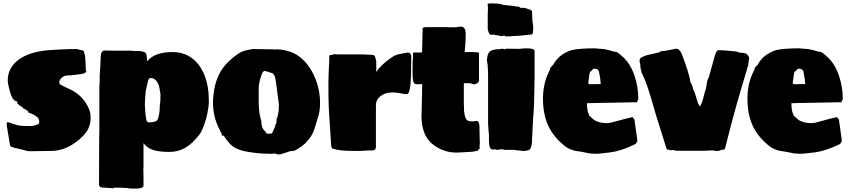

<svg xmlns="http://www.w3.org/2000/svg" viewBox="-20 -881 5046 1140"><path d="M153 17 139 15 120 9Q106 7 93 3Q80 -1 69 -2Q64 -4 59 -6Q54 -8 50 -8Q48 -10 44.5 -12.5Q41 -15 40 -16L20 -136V-144Q20 -156 26 -156Q57 -146 78 -139.5Q99 -133 127 -133Q143 -133 148 -133Q153 -133 155 -132Q172 -132 185 -136Q198 -140 205 -143Q213 -146 213 -156Q213 -172 206 -181Q199 -190 178 -201L150 -213Q144 -213 146.5 -217.5Q149 -222 138 -226Q138 -227 137 -228L136 -229Q133 -230 129.5 -232.5Q126 -235 120 -237L114 -239Q117 -239 117 -240Q117 -243 114 -243Q113 -243 110.5 -246Q108 -249 103 -250Q98 -253 95 -256.5Q92 -260 89 -261Q82 -267 82 -272V-279Q57 -279 41 -330Q35 -354 30.5 -371.5Q26 -389 26 -402Q26 -478 89 -525.5Q152 -573 267 -583Q308 -586 353 -588Q398 -590 438 -590Q445 -588 450 -586Q455 -584 459 -584Q476 -583 478 -575Q480 -567 484 -553Q486 -545 487 -522Q488 -499 490 -461Q493 -460 493 -457Q493 -451 472 -443Q465 -442 457 -440.5Q449 -439 442 -439L422 -436Q400 -433 380 -433Q360 -433 343 -416Q332 -404 332 -392.5Q332 -381 344 -376Q350 -372 362 -366.5Q374 -361 393 -352Q476 -314 510 -230Q514 -220 516 -208Q518 -196 518 -182Q518 -155 511 -134Q495 -82 422 -31Q359 13 290 15Z M569 -66V-69L570 -91V-303Q570 -342 570 -359.5Q570 -377 570.5 -383Q571 -389 572 -394V-433Q574 -466 575.5 -485.5Q577 -505 577 -524Q577 -556 582.5 -568.5Q588 -581 602 -581L664 -580H757Q762 -579 773.5 -578.5Q785 -578 801 -578Q827 -578 842 -569Q853 -564 853 -516Q897 -572 1004 -572Q1070 -572 1118.5 -536.5Q1167 -501 1193.5 -436Q1220 -371 1220 -282Q1220 -251 1212 -211Q1204 -171 1191 -136Q1178 -101 1164 -82Q1124 -29 1081 -4Q1038 21 985 21Q924 21 888 9Q852 -3 832 -31V113H831L832 170V221Q832 239 781 239Q771 239 764 239Q757 239 752 238Q744 237 738.5 236Q733 235 728 235Q720 234 698 233.5Q676 233 658 233L654 237L600 233Q581 234 574.5 228.5Q568 223 568 215.5Q568 208 568 203Q568 109 568.5 42.5Q569 -24 569 -66ZM900 -159Q915 -162 921 -186Q926 -206 927.5 -223Q929 -240 929 -258Q931 -266 932 -280Q933 -294 933 -321L932 -327Q932 -332 930.5 -336Q929 -340 929 -343Q926 -377 911 -397.5Q896 -418 874 -418Q863 -418 858 -397Q853 -376 845 -339Q844 -326 842 -300.5Q840 -275 840 -262Q841 -251 841.5 -234Q842 -217 844 -200.5Q846 -184 848 -175Q849 -159 860 -155.5Q871 -152 900 -159Z M1577 32Q1540 32 1501 27.5Q1462 23 1428 16Q1400 9 1380 -1Q1360 -11 1343.5 -29Q1327 -47 1308 -76H1297L1296 -92Q1295 -92 1294.5 -92.5Q1294 -93 1292 -93L1284 -111Q1241 -193 1245 -287Q1250 -384 1285.5 -448.5Q1321 -513 1399 -565Q1421 -578 1441 -582Q1461 -586 1480 -590Q1506 -590 1537 -589Q1568 -588 1599 -588H1603Q1605 -588 1605 -587Q1610 -588 1620 -588Q1630 -588 1640 -587Q1717 -581 1771 -534Q1806 -503 1831 -459Q1856 -415 1869 -363Q1882 -311 1880 -258Q1879 -219 1868.5 -185Q1858 -151 1847 -116Q1837 -83 1814 -54Q1791 -25 1762 -6L1740 8Q1739 9 1739 7.5Q1739 6 1734 11Q1732 13 1729 13Q1725 16 1711 16H1705Q1682 23 1658 31.5Q1634 40 1617 32Q1611 29 1605.5 30.5Q1600 32 1598 32ZM1575 -87Q1581 -87 1587.5 -88Q1594 -89 1595 -89L1612 -126Q1613 -129 1614 -132.5Q1615 -136 1615 -140L1622 -152V-174Q1627 -183 1629 -192.5Q1631 -202 1635 -226V-243L1636 -261L1618 -397Q1612 -445 1590 -449Q1579 -451 1576 -453Q1573 -455 1566 -456Q1563 -457 1556 -459Q1549 -461 1542 -455Q1531 -437 1523.5 -408Q1516 -379 1516 -353V-323Q1516 -314 1516 -288Q1516 -262 1518 -233.5Q1520 -205 1525 -186Q1530 -170 1531 -165Q1532 -160 1532 -156Q1532 -118 1558 -98Q1558 -87 1575 -87Z M2085 15Q2035 15 2007 12Q1979 9 1958 2Q1952 2 1950 -3Q1946 -12 1946 -23L1935 -192Q1933 -220 1932 -244Q1931 -268 1930.5 -296.5Q1930 -325 1930 -364V-393L1931 -435L1933 -485L1935 -522Q1935 -539 1935 -543.5Q1935 -548 1936 -551Q1936 -554 1940 -554Q1949 -554 1958 -558Q1960 -558 1962 -558Q1964 -558 1968 -559Q1970 -559 1973.5 -559Q1977 -559 1979 -558H2120Q2135 -558 2140 -558Q2145 -558 2149 -557L2180 -556Q2192 -555 2197.5 -554Q2203 -553 2206 -547L2214 -519V-453Q2238 -493 2301 -537Q2327 -556 2352 -560Q2377 -564 2394 -568Q2406 -571 2414 -564.5Q2422 -558 2422 -545Q2422 -420 2416 -370.5Q2410 -321 2394 -322Q2376 -323 2355.5 -327.5Q2335 -332 2308 -332Q2267 -332 2239.5 -310.5Q2212 -289 2212 -257V-7Q2212 -2 2210 -1Q2209 0 2209 4Q2208 8 2204 8Q2205 8 2201 10L2196 12Q2157 12 2122 15Z M2768 21Q2731 23 2704.5 24.5Q2678 26 2654.5 22.5Q2631 19 2604 8Q2541 -19 2512.5 -66Q2484 -113 2482 -195H2483Q2484 -230 2484.5 -267.5Q2485 -305 2486 -336.5Q2487 -368 2487 -381H2453Q2438 -381 2433.5 -398.5Q2429 -416 2429.5 -444Q2430 -472 2430 -503V-516Q2432 -524 2432 -529Q2432 -534 2432 -538V-558L2433 -566L2437 -570L2445 -569H2472Q2487 -569 2486 -569Q2485 -569 2478.5 -569.5Q2472 -570 2469 -570H2486L2489 -690Q2491 -695 2489 -702Q2487 -709 2490.5 -714.5Q2494 -720 2511 -720H2627Q2634 -719 2643 -719Q2652 -719 2664 -719H2689Q2694 -721 2696.5 -721Q2699 -721 2702 -721Q2706 -722 2709 -722.5Q2712 -723 2715 -723Q2745 -724 2745 -679Q2745 -650 2743 -622.5Q2741 -595 2739 -572H2774Q2779 -572 2785 -572Q2791 -572 2795 -571L2819 -570L2822 -568Q2824 -567 2824 -565V-402Q2824 -395 2815.5 -388.5Q2807 -382 2795 -380Q2779 -384 2776 -385.5Q2773 -387 2768 -387H2734V-355Q2734 -296 2734 -273Q2734 -250 2735 -248V-220H2736Q2740 -177 2754.5 -166.5Q2769 -156 2813 -163Q2827 -158 2827 -124Q2827 -119 2827 -112Q2827 -105 2827.5 -87Q2828 -69 2829 -28Q2827 -22 2828 -10L2827 5Q2823 5 2821 7L2816 13Q2814 15 2813 15Q2809 15 2802 16.5Q2795 18 2784 20Z M2982 -665 2976 -668Q2976 -670 2974 -670Q2971 -670 2970 -669Q2969 -668 2966 -668L2957 -666L2950 -668Q2947 -668 2946 -669Q2945 -670 2942 -670L2919 -673L2912 -676H2907Q2907 -674 2905 -674Q2898 -674 2896 -675Q2895 -676 2891 -676Q2883 -681 2880 -692Q2879 -694 2879 -696.5Q2879 -699 2878 -700Q2877 -701 2877 -702.5Q2877 -704 2876 -705V-800Q2877 -804 2877 -812V-838Q2877 -851 2875 -856V-858Q2875 -859 2884 -860Q2893 -861 2901 -861Q2909 -861 2911.5 -861Q2914 -861 2915 -860H2929L2949 -858L2968 -852Q2975 -851 2994 -849Q3013 -847 3017 -847Q3022 -847 3036.5 -844Q3051 -841 3055 -842Q3060 -843 3065 -838.5Q3070 -834 3074 -834Q3092 -837 3111 -829Q3122 -825 3130 -822.5Q3138 -820 3139 -812L3140 -781Q3141 -752 3144.5 -733.5Q3148 -715 3144 -683L3137 -676L3052 -668Q3044 -668 3030.5 -667.5Q3017 -667 3014 -666Q3010 -665 3006 -665Q3002 -665 2997 -665ZM3090 16 3066 13 3020 8 3006 9H2971Q2970 5 2965 5L2951 6Q2944 7 2937.5 8Q2931 9 2928 9Q2926 7 2921 6H2916Q2916 5 2914 5L2911 6L2910 7Q2896 7 2891 -1Q2887 -8 2885 -20.5Q2883 -33 2883 -58Q2884 -65 2883.5 -74Q2883 -83 2881 -103L2878 -144V-427Q2878 -444 2877.5 -460Q2877 -476 2875 -499Q2874 -508 2872 -515Q2871 -516 2871 -522Q2873 -562 2888.5 -575.5Q2904 -589 2948 -589Q2948 -589 2954 -591Q2957 -592 2961 -592H2962Q2963 -592 2964 -591Q2973 -591 2975 -589H2979Q2983 -589 2986 -592L3061 -591Q3065 -591 3070 -591.5Q3075 -592 3082 -593Q3088 -594 3108 -594Q3154 -594 3154 -578V-424Q3154 -390 3153 -348Q3152 -306 3151 -269Q3150 -232 3148 -211L3145 -170Q3143 -136 3142 -111Q3141 -86 3140 -70Q3139 -69 3139 -65.5Q3139 -62 3139 -48Q3139 -21 3132 -4.5Q3125 12 3113 12Z M3511 -594Q3515 -594 3520 -593.5Q3525 -593 3532 -592Q3534 -592 3539 -591.5Q3544 -591 3550 -591Q3571 -591 3627 -574H3633Q3640 -574 3644 -571Q3645 -570 3646 -568.5Q3647 -567 3648 -567Q3653 -567 3654 -564L3673 -548Q3722 -506 3747 -433Q3770 -366 3770 -293L3762 -274L3494 -269L3465 -268L3466 -242L3470 -218L3479 -194L3505 -171Q3516 -162 3536.5 -156Q3557 -150 3579 -150H3584Q3601 -150 3626 -157.5Q3651 -165 3679 -172L3735 -186L3747 -171L3765 -44L3754 -26Q3708 -4 3671 8Q3634 20 3602 24Q3574 27 3553.5 29.5Q3533 32 3515 32Q3485 32 3461 26Q3437 20 3411 17Q3374 13 3341 -8Q3271 -62 3238.5 -127.5Q3206 -193 3204 -284Q3202 -387 3244 -464L3249 -481Q3253 -483 3253.5 -484.5Q3254 -486 3255 -486L3257 -490L3263 -494Q3298 -560 3376 -584Q3423 -594 3511 -594ZM3511 -473Q3508 -473 3504 -472.5Q3500 -472 3498 -467Q3496 -461 3489 -459Q3482 -457 3479 -434Q3476 -409 3473.5 -395Q3471 -381 3481 -381L3547 -382L3544 -412L3541 -431L3537 -452Q3537 -456 3535.5 -458Q3534 -460 3533 -464L3523 -471Q3517 -473 3511 -473Z M3998 14Q3992 14 3986.5 12Q3981 10 3974 10Q3969 10 3963 11Q3957 12 3952 8Q3951 7 3950.5 7.5Q3950 8 3950 8H3945Q3937 4 3937 0L3877 -191Q3868 -220 3856 -263Q3844 -306 3828 -355Q3812 -404 3789 -451Q3788 -452 3788 -458L3785 -470Q3782 -478 3782 -492Q3782 -499 3779 -508.5Q3776 -518 3778.5 -528Q3781 -538 3797 -544L3816 -552L3884 -568Q3885 -568 3887.5 -568.5Q3890 -569 3891 -568Q3893 -567 3893 -570Q3893 -573 3894 -573Q3897 -573 3897 -573L3898 -574Q3901 -575 3903 -575Q3905 -575 3906 -576L3911 -578L3928 -579L3980 -589Q3999 -595 4009 -587.5Q4019 -580 4024.5 -568Q4030 -556 4033 -548L4047 -509Q4054 -491 4061 -467.5Q4068 -444 4073 -426Q4078 -408 4077 -404Q4077 -401 4078 -400Q4078 -394 4079 -392Q4084 -389 4086 -381.5Q4088 -374 4090 -370Q4092 -368 4093 -362.5Q4094 -357 4095 -352L4106 -328L4122 -275L4127 -263L4136 -248Q4136 -249 4140 -257Q4144 -265 4148 -273.5Q4152 -282 4152 -284L4162 -324L4171 -354Q4173 -359 4173 -363.5Q4173 -368 4174 -372L4177 -385L4179 -398Q4181 -408 4185 -414.5Q4189 -421 4193 -437Q4214 -512 4224 -550Q4234 -588 4253 -583L4289 -581L4353 -575Q4357 -575 4362.5 -571.5Q4368 -568 4371 -569L4397 -566Q4412 -565 4422 -551Q4432 -537 4426 -524Q4426 -515 4422 -490Q4421 -486 4419 -483Q4417 -480 4417 -478Q4416 -476 4416 -471Q4409 -449 4397.5 -410.5Q4386 -372 4373 -327.5Q4360 -283 4348.5 -241.5Q4337 -200 4329 -171L4285 0Q4285 3 4277 8H4271Q4267 8 4264.5 8Q4262 8 4260 10Q4256 14 4249 14Q4244 14 4238 15.5Q4232 17 4227 14Q4220 13 4214.5 12.5Q4209 12 4205 12Q4179 14 4139.5 14.5Q4100 15 4061.5 14.5Q4023 14 3998 14Z M4725 -594Q4729 -594 4734 -593.5Q4739 -593 4746 -592Q4748 -592 4753 -591.5Q4758 -591 4764 -591Q4785 -591 4841 -574H4847Q4854 -574 4858 -571Q4859 -570 4860 -568.5Q4861 -567 4862 -567Q4867 -567 4868 -564L4887 -548Q4936 -506 4961 -433Q4984 -366 4984 -293L4976 -274L4708 -269L4679 -268L4680 -242L4684 -218L4693 -194L4719 -171Q4730 -162 4750.5 -156Q4771 -150 4793 -150H4798Q4815 -150 4840 -157.5Q4865 -165 4893 -172L4949 -186L4961 -171L4979 -44L4968 -26Q4922 -4 4885 8Q4848 20 4816 24Q4788 27 4767.5 29.5Q4747 32 4729 32Q4699 32 4675 26Q4651 20 4625 17Q4588 13 4555 -8Q4485 -62 4452.5 -127.5Q4420 -193 4418 -284Q4416 -387 4458 -464L4463 -481Q4467 -483 4467.5 -484.5Q4468 -486 4469 -486L4471 -490L4477 -494Q4512 -560 4590 -584Q4637 -594 4725 -594ZM4725 -473Q4722 -473 4718 -472.5Q4714 -472 4712 -467Q4710 -461 4703 -459Q4696 -457 4693 -434Q4690 -409 4687.5 -395Q4685 -381 4695 -381L4761 -382L4758 -412L4755 -431L4751 -452Q4751 -456 4749.5 -458Q4748 -460 4747 -464L4737 -471Q4731 -473 4725 -473Z"/></svg>

Font: Sigmar
Style: Regular
Weight: 400
Designer: Vernon Adams
Foundry: Vernon Adams
Version: Version 1.000; ttfautohint (v1.8.4.7-5d5b);gftools[0.9.24]